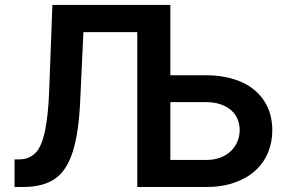

<svg xmlns="http://www.w3.org/2000/svg" viewBox="-20 -747 1152 767"><path d="M800.8 0H528.4V-618.6H313.2L300.8 -353.7Q295.5 -219.5 271 -142Q246.4 -65.3 201.3 -34.1Q153.4 0 72.4 0H38V-110.1L58.9 -110.4Q93.8 -110.4 119 -133.5Q170.1 -177.6 176.8 -394.5L189.3 -727.3H660.5V-446.4H800.8Q844.5 -446.4 880.9 -439.1Q917.3 -431.8 946.6 -418.5Q975.9 -405.2 998.2 -386Q1020.6 -366.8 1035.9 -343Q1067.8 -293.3 1067.8 -226.6Q1067.8 -177.9 1050.2 -136.4Q1032.7 -94.8 998.8 -64.5Q964.8 -34.1 915 -16.9Q865.1 0.4 800.8 0ZM800.8 -108Q834.2 -107.6 859.9 -117.4Q885.7 -127.1 902.9 -144Q920.1 -160.9 928.8 -182.7Q937.5 -204.5 937.5 -228Q937.5 -250 929.3 -270.2Q921.2 -290.5 904.3 -305.8Q887.4 -321 861.7 -330.1Q835.9 -339.1 800.8 -339.1H660.5V-108Z"/></svg>

Font: Linik Sans SemiBold
Style: Regular
Weight: 600
Designer: Fonts by Rasmus Andersson / Changes by Cristiano Sobral with parts from Marc Monis
Foundry: rsms
Version: Version 3.020; ttfautohint (v1.6)